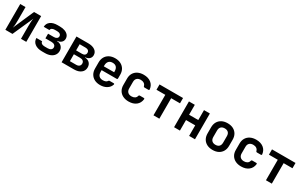

<svg xmlns="http://www.w3.org/2000/svg" viewBox="232 -2049 5536 3548"><g transform="rotate(30 3000.0 -275.0)"><path d="M76.8 0V-550H189.7V-283.8Q189.7 -239.1 187.6 -188.7Q185.5 -138.3 175.8 -101.7L371.4 -550H523.2V0H410.3V-266.6Q410.3 -311.7 412.4 -358.3Q414.5 -404.9 423.1 -437.4L228.6 0Z M860.7 7Q763.7 7 706.6 -37Q649.5 -80.9 649.5 -156.3H771.7Q771.7 -128.3 795.8 -111.7Q819.9 -95.1 860.7 -95.1H924.9Q966.9 -95.1 991.3 -113.5Q1015.8 -131.9 1015.8 -163.9Q1015.8 -196.1 991.3 -214.6Q966.9 -233.1 924.9 -233.1H796.7V-332.2H920.1Q958.3 -332.2 980.8 -349.1Q1003.4 -366 1003.4 -394.4Q1003.4 -423.5 980.5 -440.2Q957.6 -456.9 918.2 -456.9H868.2Q830.7 -456.9 808.6 -442.3Q786.5 -427.6 785.6 -402.7H663.4Q664.3 -473.6 719.4 -515.3Q774.5 -557 868.2 -557H918.2Q981.1 -557 1028 -539.3Q1074.9 -521.7 1100.8 -489.7Q1126.6 -457.7 1126.6 -413.4Q1126.6 -366.8 1093.7 -335.9Q1060.7 -305 1007.8 -302.2V-296.4Q1069.5 -294.2 1106 -256.8Q1142.6 -219.3 1142.6 -161.1Q1142.6 -111.1 1115.5 -72.9Q1088.5 -34.8 1039.5 -13.9Q990.6 7 924.9 7Z M1276.8 0V-550H1528.9Q1620.1 -550 1673.4 -511.8Q1726.6 -473.7 1726.6 -409.1Q1726.6 -361.3 1694 -331Q1661.3 -300.7 1607.8 -297.8V-292.1Q1670.7 -289.8 1706.6 -253Q1742.6 -216.2 1742.6 -156.8Q1742.6 -85.2 1688 -42.6Q1633.5 0 1540.7 0ZM1399.3 -94.2H1533.1Q1574.2 -94.2 1597.2 -113.9Q1620.2 -133.5 1620.2 -168.3Q1620.2 -203.2 1597.2 -222.5Q1574.2 -241.9 1533.1 -241.9H1399.3ZM1399.3 -324.1H1526Q1562.7 -324.1 1583.5 -341.5Q1604.3 -358.8 1604.3 -390.1Q1604.3 -421.1 1583.5 -438.4Q1562.7 -455.8 1526 -455.8H1399.3Z M2100.6 10Q2030.9 10 1978.9 -17.1Q1926.9 -44.2 1898.4 -93.7Q1870 -143.2 1870 -210V-340Q1870 -407.2 1898.4 -456.5Q1926.9 -505.8 1978.9 -532.9Q2030.9 -560 2100.6 -560Q2170.3 -560 2221.7 -533.1Q2273.1 -506.2 2301.6 -457.8Q2330 -409.3 2330 -344.1V-263.8Q2330 -243.8 2310 -243.8H1990.1V-205.9Q1990.1 -150.1 2019 -121.3Q2047.9 -92.6 2100.6 -92.6Q2134.1 -92.6 2158.7 -102.6Q2183.4 -112.6 2194.2 -131Q2198.8 -138.4 2203.8 -142.1Q2208.8 -145.9 2216.8 -145.9H2301.1Q2312.1 -145.9 2317.1 -140.9Q2322.1 -135.9 2319.5 -127.3Q2301 -64.5 2241.9 -27.3Q2182.8 10 2100.6 10ZM2209.9 -315.3V-345.3Q2209.9 -402.1 2182.2 -433.2Q2154.6 -464.4 2100.6 -464.4Q2046.6 -464.4 2018.4 -432.7Q1990.1 -401 1990.1 -344.1V-324.9L2218.6 -326.1Z M2708.6 10Q2638.5 10 2585.8 -16.5Q2533.1 -42.9 2504.1 -91.6Q2475.1 -140.3 2475.1 -205.9V-344.1Q2475.1 -410.7 2504.1 -458.9Q2533.1 -507.1 2585.8 -533.5Q2638.5 -560 2708.6 -560Q2805.8 -560 2867.1 -512.7Q2928.4 -465.3 2938 -382.2Q2941 -361.2 2919 -361.2H2835.6Q2818.8 -361.2 2814.6 -379.6Q2806 -413.7 2777.9 -432.2Q2749.8 -450.7 2708.6 -450.7Q2657.8 -450.7 2629 -423.4Q2600.2 -396 2600.2 -344.6V-205.9Q2600.2 -155 2629 -127.1Q2657.8 -99.3 2708.6 -99.3Q2750.4 -99.3 2778.5 -117.7Q2806.6 -136.1 2814.6 -170.4Q2818.8 -188.8 2835.6 -188.8H2919Q2941 -188.8 2939 -170.4Q2929 -86.1 2867.9 -38Q2806.8 10 2708.6 10Z M3237.4 0V-437H3049.1V-550H3550.9V-437H3362.6V0Z M3676.8 0V-550H3801.9V-338.2H3998.1V-550H4123.2V0H3998.1V-225.2H3801.9V0Z M4500 9.2Q4429.9 9.2 4378.2 -17.7Q4326.5 -44.6 4298.2 -94.1Q4270 -143.6 4270 -210.8V-339.2Q4270 -406.8 4298.2 -456.1Q4326.5 -505.4 4378.2 -532.3Q4429.9 -559.2 4500 -559.2Q4571.1 -559.2 4622.3 -532.3Q4673.5 -505.4 4701.8 -456.1Q4730 -406.8 4730 -339.2V-210.8Q4730 -143.6 4701.8 -94.1Q4673.5 -44.6 4622.1 -17.7Q4570.7 9.2 4500 9.2ZM4500 -100.1Q4550.2 -100.1 4577.6 -127.5Q4604.9 -155 4604.9 -206.7V-343.3Q4604.9 -395.6 4577.6 -422.8Q4550.2 -449.9 4500 -449.9Q4450.8 -449.9 4422.9 -422.8Q4395.1 -395.6 4395.1 -343.3V-206.7Q4395.1 -155 4422.9 -127.5Q4450.8 -100.1 4500 -100.1Z M5108.6 10Q5038.5 10 4985.8 -16.5Q4933.1 -42.9 4904.1 -91.6Q4875.1 -140.3 4875.1 -205.9V-344.1Q4875.1 -410.7 4904.1 -458.9Q4933.1 -507.1 4985.8 -533.5Q5038.5 -560 5108.6 -560Q5205.8 -560 5267.1 -512.7Q5328.4 -465.3 5338 -382.2Q5341 -361.2 5319 -361.2H5235.6Q5218.8 -361.2 5214.6 -379.6Q5206 -413.7 5177.9 -432.2Q5149.8 -450.7 5108.6 -450.7Q5057.8 -450.7 5029 -423.4Q5000.2 -396 5000.2 -344.6V-205.9Q5000.2 -155 5029 -127.1Q5057.8 -99.3 5108.6 -99.3Q5150.4 -99.3 5178.5 -117.7Q5206.6 -136.1 5214.6 -170.4Q5218.8 -188.8 5235.6 -188.8H5319Q5341 -188.8 5339 -170.4Q5329 -86.1 5267.9 -38Q5206.8 10 5108.6 10Z M5637.4 0V-437H5449.1V-550H5950.9V-437H5762.6V0Z"/></g></svg>

Font: Pitagon Sans Mono
Style: Regular
Weight: 400
Monospace: yes
Designer: Travis Tran
Foundry: Pitagon
Version: Version 1.001;gftools[0.9.26]